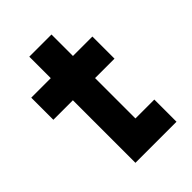

<svg xmlns="http://www.w3.org/2000/svg" viewBox="-199 -772 866 866"><g transform="rotate(-45 234.0 -338.5)"><path d="M147 0V-399H22.5V-540H147V-677H288.5V-540H412.5V-399H288.5V-141.5H409V0ZM218 -71.5H347V-71H218V-471H349.5V-470.5H218V-614.5V-471H86V-471.5H218Z"/></g></svg>

Font: Tourney Black
Style: Regular
Weight: 900
Version: Version 1.015